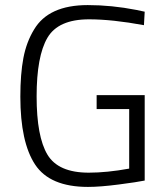

<svg xmlns="http://www.w3.org/2000/svg" viewBox="-20 -725 657 755"><path d="M360 -296V-351H549V-15Q520 -9 447 0.5Q374 10 326 10Q176 10 118 -78Q60 -166 60 -345Q60 -434 72 -497Q84 -560 114 -609Q171 -705 325 -705Q419 -705 516 -686L549 -679L546 -626Q421 -649 330 -649Q209 -649 166.5 -576.5Q124 -504 124 -346Q124 -188 166.5 -117Q209 -46 329 -46Q400 -46 488 -62V-296Z"/></svg>

Font: Titillium Web Light
Style: Regular
Weight: 300
Version: Version 1.002;PS 57.000;hotconv 1.0.70;makeotf.lib2.5.55311